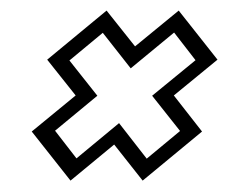

<svg xmlns="http://www.w3.org/2000/svg" viewBox="-20 -472 458 354"><path d="M243 -139 190.5 -205.5 110 -139 38.5 -229.5 119.5 -296 67 -362 176.5 -452.5 229 -386.5 309.5 -452.5 381 -362 300.5 -296 352.5 -229.5ZM250.5 -179.5 312 -230.5 260.5 -295.5 340.5 -361 301 -412 221 -346 169.5 -411.5 108 -360.5 159.5 -295.5 81.5 -231 121 -180 199.5 -245Z"/></svg>

Font: Tourney Thin Light
Style: Italic
Weight: 300
Italic angle: -12°
Version: Version 1.015